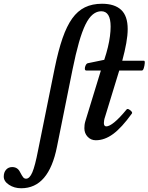

<svg xmlns="http://www.w3.org/2000/svg" viewBox="-186 -735 792 1024"><path d="M-73 269Q-110 269 -138 250.5Q-166 232 -166 207Q-166 184 -153.5 170Q-141 156 -121 156Q-92 156 -79 183Q-68 204 -62 211Q-56 218 -47 218Q-28 218 -13.5 184Q1 150 17 67L106 -373Q125 -466 147.5 -531Q170 -596 199 -636.5Q228 -677 267 -696Q306 -715 358 -715Q425 -715 460 -682.5Q495 -650 495 -580Q495 -547 487.5 -505Q480 -463 466 -411H582Q587 -411 586 -398Q585 -385 581 -372Q577 -359 571 -359H450L375 -114Q371 -103 369.5 -94Q368 -85 368 -79Q368 -61 381 -61Q397 -61 424 -83Q451 -105 489 -151Q493 -156 501 -152Q509 -148 515 -141Q521 -134 517 -129Q463 -54 417.5 -20.5Q372 13 325 13Q299 13 281.5 -5.5Q264 -24 264 -51Q264 -60 265 -69Q266 -78 269 -88L352 -359H274Q267 -359 266.5 -368Q266 -377 271 -387Q276 -397 283 -398L370 -416Q382 -452 389.5 -483.5Q397 -515 400.5 -542.5Q404 -570 404 -593Q404 -675 354 -675Q330 -675 309 -658Q288 -641 270 -604.5Q252 -568 235 -508.5Q218 -449 201 -365L118 47Q96 158 48.5 213.5Q1 269 -73 269Z"/></svg>

Font: Junicode VF
Style: Italic
Weight: 400
Italic angle: -11°
Designer: Peter S. Baker
Version: Version 2.209